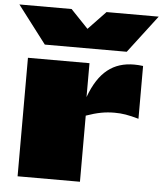

<svg xmlns="http://www.w3.org/2000/svg" viewBox="-84 -870 782 920"><g transform="rotate(5 307.0 -410.5)"><path d="M35 0H335V-318C389 -337 427 -344 472 -344C509 -344 538 -339 588 -325V-579C573 -581 559 -582 545 -582C446 -582 376 -531 331 -407V-570H35ZM504 -640 642 -821H391L307 -733L223 -821H-28L110 -640Z"/></g></svg>

Font: Mattone Black
Style: Regular
Weight: 900
Width: 6
Designer: Nunzio Mazzaferro
Foundry: Collletttivo
Version: Version 2.000;Glyphs 3.2 (3217)